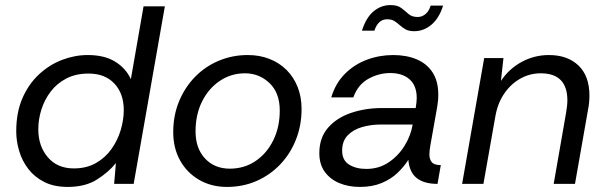

<svg xmlns="http://www.w3.org/2000/svg" viewBox="-20 -725 2389 757"><path d="M247 12Q193 12 154.5 -7.5Q116 -27 91.5 -59Q67 -91 55.5 -130Q44 -169 44 -207Q44 -282 68.5 -338Q93 -394 134 -432Q175 -470 225 -489Q275 -508 326 -508Q392 -508 434 -482Q476 -456 496 -413L546 -700H630L507 0H430L437 -82Q408 -46 362 -17Q316 12 247 12ZM271 -61Q321 -61 358 -82Q395 -103 419.5 -137.5Q444 -172 456 -212.5Q468 -253 468 -291Q468 -356 431 -395.5Q394 -435 329 -435Q279 -435 241.5 -415.5Q204 -396 179.5 -363.5Q155 -331 143 -292.5Q131 -254 131 -215Q131 -149 168.5 -105Q206 -61 271 -61Z M875 12Q813 12 765 -16Q717 -44 690 -92.5Q663 -141 663 -204Q663 -270 686 -325.5Q709 -381 749 -422Q789 -463 842.5 -485.5Q896 -508 957 -508Q1004 -508 1043 -492.5Q1082 -477 1110 -449Q1138 -421 1153.5 -382Q1169 -343 1169 -295Q1169 -231 1147 -175Q1125 -119 1085 -77Q1045 -35 991.5 -11.5Q938 12 875 12ZM886 -60Q943 -60 987.5 -90Q1032 -120 1057.5 -172Q1083 -224 1083 -289Q1083 -359 1042.5 -397.5Q1002 -436 946 -436Q891 -436 846.5 -406Q802 -376 776.5 -324.5Q751 -273 751 -207Q751 -140 788.5 -100Q826 -60 886 -60Z M1399 12Q1354 12 1318 -3Q1282 -18 1260.5 -47.5Q1239 -77 1239 -121Q1239 -182 1273.5 -221.5Q1308 -261 1364.5 -280Q1421 -299 1486 -299H1619Q1621 -312 1622 -321.5Q1623 -331 1623 -339Q1623 -387 1595 -412Q1567 -437 1519 -437Q1473 -437 1432 -414Q1391 -391 1373 -341H1286Q1303 -397 1340 -434Q1377 -471 1426.5 -489.5Q1476 -508 1530 -508Q1583 -508 1623 -491Q1663 -474 1685.5 -439.5Q1708 -405 1708 -352Q1708 -338 1707 -328.5Q1706 -319 1704 -305L1677 -153Q1675 -142 1674 -133Q1673 -124 1673 -116Q1673 -97 1682.5 -85.5Q1692 -74 1718 -74L1705 0Q1652 0 1623 -23Q1594 -46 1590 -95Q1574 -69 1548 -44Q1522 -19 1485 -3.5Q1448 12 1399 12ZM1424 -59Q1474 -59 1512.5 -85Q1551 -111 1575.5 -151Q1600 -191 1607 -234H1481Q1442 -234 1407.5 -224Q1373 -214 1351 -191.5Q1329 -169 1329 -131Q1329 -93 1356.5 -76Q1384 -59 1424 -59ZM1613 -602Q1592 -602 1579.5 -609Q1567 -616 1556.5 -625.5Q1546 -635 1535 -642Q1524 -649 1506 -649Q1471 -649 1456 -604H1407Q1423 -655 1452.5 -680Q1482 -705 1520 -705Q1547 -705 1562 -693.5Q1577 -682 1590.5 -670Q1604 -658 1627 -658Q1643 -658 1657 -669Q1671 -680 1678 -703H1727Q1712 -654 1681.5 -628Q1651 -602 1613 -602Z M1802 0 1889 -496H1965L1955 -406Q1987 -454 2037 -481Q2087 -508 2144 -508Q2218 -508 2261 -466.5Q2304 -425 2304 -348Q2304 -334 2302.5 -319.5Q2301 -305 2298 -290L2247 0H2163L2212 -281Q2214 -294 2215.5 -306Q2217 -318 2217 -329Q2217 -436 2112 -436Q2069 -436 2031.5 -415Q1994 -394 1968 -356Q1942 -318 1933 -266L1886 0Z"/></svg>

Font: Rethink Sans
Style: Italic
Weight: 400
Italic angle: -10°
Designer: The Rethink Sans project authors (Hans Thiessen). DM Sans designed by Colophon Foundry.
Foundry: Rethink Communications LLC
Version: Version 1.001